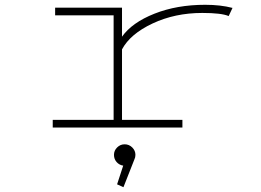

<svg xmlns="http://www.w3.org/2000/svg" viewBox="-20 -532 1090 801"><path d="M489 -32H741V0H200V-32H454V-468H210V-500H489V-379Q531 -438 624.5 -475Q718 -512 836 -512Q900.5 -512 950 -499L934 -465Q903.5 -478 824 -478Q710 -478 616.8 -434.2Q523.5 -390.5 489 -326ZM545 114Q545 124.5 540.5 133.5L495 249L468.5 237L494 159Q477.5 156.5 466.5 144Q455.5 131.5 455.5 114Q455.5 96 468.8 83Q482 70 500 70Q518.5 70 531.8 83.2Q545 96.5 545 114Z"/></svg>

Font: League Mono Extended Thin
Style: Regular
Weight: 100
Width: 9
Designer: Tyler Finck
Foundry: The League of Moveable Type / Tyler Finck
Version: Version 2.210